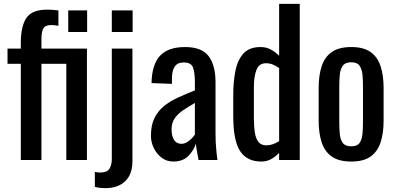

<svg xmlns="http://www.w3.org/2000/svg" viewBox="-20 -830 2054 996"><path d="M88 0V-499H19V-578H88V-608Q88 -694 117 -737Q146 -780 225 -780Q238 -780 252.5 -779Q267 -778 283 -776V-696Q273 -698 263.5 -699Q254 -700 246 -700Q215 -700 205 -683Q195 -666 195 -626V-578H431V0H324V-499H195V0ZM334 -664V-776H432V-664Z M560 -664V-776H668V-664ZM527 146Q514 146 498.5 144.5Q483 143 472 139V62Q477 63 486 64Q495 65 500 65Q535 65 547.5 45.5Q560 26 560 -5V-578H667V6Q667 74 629.5 110Q592 146 527 146Z M879 8Q845 8 819 -11.5Q793 -31 778 -61.5Q763 -92 763 -126Q763 -180 781 -217Q799 -254 830.5 -279.5Q862 -305 903.5 -324Q945 -343 991 -361V-402Q991 -455 981 -480.5Q971 -506 933 -506Q900 -506 886 -484Q872 -462 872 -424V-395L766 -399Q768 -495 810 -540.5Q852 -586 940 -586Q1026 -586 1062 -539Q1098 -492 1098 -403V-139Q1098 -99 1101 -63.5Q1104 -28 1108 0H1010Q1007 -16 1002.5 -40.5Q998 -65 996 -85Q986 -51 957.5 -21.5Q929 8 879 8ZM921 -84Q937 -84 951 -93Q965 -102 976 -113.5Q987 -125 991 -132V-296Q958 -277 930.5 -258.5Q903 -240 886.5 -216.5Q870 -193 870 -159Q870 -124 883 -104Q896 -84 921 -84Z M1335 8Q1262 8 1226 -45.5Q1190 -99 1190 -227V-339Q1190 -405 1201 -461.5Q1212 -518 1242.5 -552Q1273 -586 1332 -586Q1361 -586 1385 -573Q1409 -560 1428 -541V-810H1535V0H1428V-37Q1409 -17 1386.5 -4.5Q1364 8 1335 8ZM1362 -76Q1394 -76 1428 -98V-477Q1414 -487 1397 -494.5Q1380 -502 1360 -502Q1323 -502 1310 -466.5Q1297 -431 1297 -381V-218Q1297 -178 1301.5 -145.5Q1306 -113 1320 -94.5Q1334 -76 1362 -76Z M1802 8Q1738 8 1701 -18Q1664 -44 1648.5 -92Q1633 -140 1633 -205V-373Q1633 -438 1648.5 -486Q1664 -534 1701 -560Q1738 -586 1802 -586Q1866 -586 1902.5 -560Q1939 -534 1954.5 -486Q1970 -438 1970 -373V-205Q1970 -140 1954.5 -92Q1939 -44 1902.5 -18Q1866 8 1802 8ZM1802 -71Q1833 -71 1845.5 -89Q1858 -107 1860.5 -136.5Q1863 -166 1863 -198V-379Q1863 -412 1860.5 -441Q1858 -470 1845.5 -488.5Q1833 -507 1802 -507Q1771 -507 1758 -488.5Q1745 -470 1742.5 -441Q1740 -412 1740 -379V-198Q1740 -166 1742.5 -136.5Q1745 -107 1758 -89Q1771 -71 1802 -71Z"/></svg>

Font: Oswald
Style: Regular
Weight: 400
Designer: Vernon Adams
Foundry: Vernon Adams
Version: Version 4.103; ttfautohint (v1.8.3)